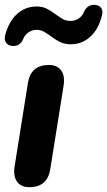

<svg xmlns="http://www.w3.org/2000/svg" viewBox="-29 -769 446 798"><path d="M93 9Q58 9 41.5 -14.5Q25 -38 32 -79L87 -424Q99 -499 174 -499Q209 -499 225.5 -476Q242 -453 235 -411L180 -66Q168 9 93 9ZM23 -578Q6 -579 -3 -590.5Q-12 -602 -8 -621Q7 -679 41.5 -710.5Q76 -742 123 -742Q148 -742 166 -732.5Q184 -723 199.5 -711.5Q215 -700 230 -691Q245 -682 265 -682Q283 -682 298.5 -692.5Q314 -703 320 -720Q334 -750 365 -749Q382 -748 391 -736.5Q400 -725 395 -706Q381 -648 346.5 -616.5Q312 -585 265 -585Q240 -585 221.5 -594Q203 -603 187 -615Q171 -627 156 -636Q141 -645 123 -645Q105 -645 89.5 -634.5Q74 -624 67 -606Q54 -576 23 -578Z"/></svg>

Font: Nunito ExtraBold
Style: Italic
Weight: 800
Italic angle: -9°
Designer: Vernon Adams
Foundry: Vernon Adams
Version: Version 3.601; ttfautohint (v1.8.2.53-6de2)